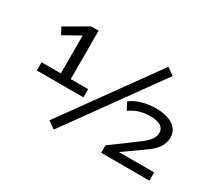

<svg xmlns="http://www.w3.org/2000/svg" viewBox="-137 -1001 1451 1296"><g transform="rotate(30 588.0 -352.5)"><path d="M89 -264V-328H239V-643H275L112 -552L84 -604L258 -705H316V-328H452V-264ZM387 25 331 -15 846 -730 902 -690ZM743 0V-58L942 -205Q976 -230 996 -256Q1016 -282 1016 -312Q1016 -346 988.5 -363Q961 -380 908 -380Q863 -380 823.5 -368Q784 -356 751 -331L721 -388Q757 -416 808 -430.5Q859 -445 916 -445Q973 -445 1013.5 -430Q1054 -415 1075.5 -387.5Q1097 -360 1097 -322Q1097 -279 1071.5 -242Q1046 -205 995 -171L836 -58L835 -64H1119V0Z"/></g></svg>

Font: Nunito Sans 10pt Expanded
Style: Regular
Weight: 400
Width: 7
Designer: Vernon Adams
Foundry: Vernon Adams
Version: Version 3.101;gftools[0.9.27]